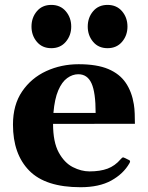

<svg xmlns="http://www.w3.org/2000/svg" viewBox="-20 -761 612 795"><path d="M313.5 14.2Q168.5 14.2 101.1 -54.4Q33.7 -123 33.7 -245.1Q33.7 -326.7 71.5 -382.3Q109.4 -438 171.4 -466.6Q233.4 -495.1 305.7 -495.1Q381.3 -495.1 428.5 -475.1Q475.6 -455.1 500.7 -418Q525.9 -380.9 534.2 -329.1Q537.1 -311.5 537.8 -290Q538.6 -268.6 538.6 -248.5L199.7 -248Q199.7 -172.9 223.1 -129.9Q246.6 -86.9 281.5 -69.1Q316.4 -51.3 350.6 -51.3Q394.5 -51.3 425.3 -62.7Q456.1 -74.2 479.5 -101.6Q481.9 -104 484.6 -106.9Q487.3 -109.9 492.2 -108.9L513.7 -98.6Q518.6 -96.7 518.6 -92.8Q518.6 -90.8 517.8 -88.9Q517.1 -86.9 515.6 -84.5Q490.7 -41 440.7 -13.4Q390.6 14.2 313.5 14.2ZM201.2 -293.5H376Q376 -378.4 358.9 -416Q341.8 -453.6 304.2 -453.6Q280.3 -453.6 258.3 -437.7Q236.3 -421.9 221.2 -386.7Q206.1 -351.6 201.2 -293.5ZM425.3 -561.5Q387.7 -561.5 365.5 -587.9Q343.3 -614.3 343.3 -650.9Q343.3 -688 365.5 -714.4Q387.7 -740.7 425.3 -740.7Q462.9 -740.7 485.4 -714.4Q507.8 -688 507.8 -650.9Q507.8 -614.3 485.4 -587.9Q462.9 -561.5 425.3 -561.5ZM192.4 -561.5Q154.8 -561.5 132.6 -587.9Q110.4 -614.3 110.4 -650.9Q110.4 -688 132.6 -714.4Q154.8 -740.7 192.4 -740.7Q230 -740.7 252.4 -714.4Q274.9 -688 274.9 -650.9Q274.9 -614.3 252.4 -587.9Q230 -561.5 192.4 -561.5Z"/></svg>

Font: Gelasio
Style: Bold
Weight: 700
Designer: Eben Sorkin
Foundry: Eben Sorkin
Version: Version 1.008